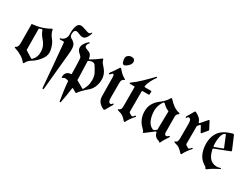

<svg xmlns="http://www.w3.org/2000/svg" viewBox="-64 -1400 3002 2283"><g transform="rotate(30 1437.0 -258.5)"><path d="M189 8.8Q181.6 21 170.9 8.8Q117.2 -58.1 7.8 -91.8Q-1 -94.2 -0.7 -99.6Q-0.5 -105 4.9 -107.4Q36.1 -118.2 36.1 -172.4L34.7 -421.4Q34.7 -426.8 33.7 -429.9Q32.7 -433.1 34.4 -435.8Q36.1 -438.5 41 -439Q170.9 -449.7 272 -509.8Q276.4 -512.2 280 -511.2Q283.7 -510.3 284.2 -504.4Q292.5 -451.7 335.9 -400.9Q359.9 -371.6 375.7 -320.8Q391.6 -270 388.2 -236.3Q383.3 -196.8 362.3 -165.3Q341.3 -133.8 314.5 -107.4Q282.7 -76.2 246.1 -54.7Q209.5 -33.2 189 8.8ZM135.7 -427.7 137.7 -146.5Q137.7 -139.2 143.6 -136.2L230 -82.5Q242.7 -74.2 253.4 -87.4Q299.8 -137.2 295.4 -207Q294.4 -250.5 278.6 -284.7Q262.7 -318.8 239.3 -345.2Q201.2 -383.8 181.2 -440.9Q180.2 -443.4 176.8 -445.1Q173.3 -446.8 170.4 -445.3Q155.8 -439.9 141.1 -436Q135.7 -434.1 135.7 -427.7Z M468.3 -446.8H418.9Q411.6 -446.8 411.4 -453.9Q411.1 -460.9 417 -461.9Q448.7 -467.3 469.7 -494.6Q490.7 -522 487.8 -565.9Q484.4 -635.3 505.9 -682.4Q527.3 -729.5 591.8 -708.5Q627.4 -696.3 657 -687.3Q686.5 -678.2 698.7 -697.3Q704.6 -709 710.9 -707.3Q717.3 -705.6 710 -686.5Q690.4 -631.3 662.4 -612.1Q634.3 -592.8 575.2 -621.1Q518.1 -647.5 508.1 -595Q498 -542.5 529.3 -526.4Q580.6 -500 591.6 -465.1Q602.5 -430.2 596.2 -362.8L546.9 150.9Q544.9 167.5 536.6 166.3Q528.3 165 527.3 149.9Q515.1 0.5 502.4 -148.4Q489.7 -293.5 476.1 -439Q475.6 -442.9 474.1 -444.8Q472.7 -446.8 468.3 -446.8Z M742.7 -578.1Q721.2 -555.7 723.6 -534.4Q726.1 -513.2 758.8 -503.4Q800.8 -490.7 814.5 -470.5Q828.1 -450.2 831.1 -423.3Q831.5 -418.5 835.2 -417Q838.9 -415.5 842.8 -417Q904.8 -453.1 970.2 -503.4Q974.1 -506.3 978 -504.4Q981.9 -502.4 982.9 -498.5Q987.8 -472.2 1002.7 -453.6Q1017.6 -435.1 1033.7 -417Q1093.8 -349.1 1086.9 -265.1Q1080.1 -162.1 1015.1 -107.4Q943.4 -46.9 904.8 6.3Q899.9 12.7 893.6 8.3Q881.3 1 869.1 -5.9Q856.9 -12.7 844.7 -20Q840.8 -22 837.2 -20.3Q833.5 -18.6 833.5 -13.7Q827.6 39.1 818.6 89.8Q809.6 140.6 799.3 191.9Q797.4 198.7 791 198.5Q784.7 198.2 783.2 191.9Q772.9 132.8 763.9 65.7Q754.9 -1.5 750 -63.5Q749 -68.8 744.6 -70.3Q695.3 -88.4 674.8 -65.9Q670.4 -61.5 665.8 -63.2Q661.1 -64.9 661.1 -71.8Q661.6 -151.4 737.3 -156.2Q744.6 -156.2 744.6 -164.1V-179.2Q744.6 -252 742.4 -283.7Q740.2 -315.4 738.8 -360.8Q737.8 -382.8 727.5 -394.5Q717.3 -406.2 707 -415Q662.6 -451.7 670.2 -495.8Q677.7 -540 728 -585.9Q736.8 -595.2 743.2 -590.1Q749.5 -585 742.7 -578.1ZM839.4 -135.7Q839.4 -129.9 843.8 -128.4Q868.7 -115.7 892.3 -101.6Q916 -87.4 940.4 -73.7Q947.8 -70.3 951.7 -76.7Q966.3 -99.6 979 -133.3Q991.7 -167 992.7 -217.3Q993.7 -269.5 972.4 -310.8Q951.2 -352.1 926.3 -389.6Q900.4 -425.8 836.9 -395Q832 -392.6 832 -387.7Q832.5 -381.8 832.5 -370.1L838.9 -176.8Q839.4 -162.6 839.4 -135.7Z M1189 -114.7 1185.5 -382.3Q1185.5 -391.6 1182.6 -397.5Q1170.9 -416.5 1162.6 -406.7L1143.1 -386.7Q1135.3 -377.9 1128.2 -384.8Q1121.1 -391.6 1130.4 -403.8Q1151.9 -430.7 1168.9 -457.5Q1186 -484.4 1204.1 -510.7Q1211.9 -520 1222.2 -510.3Q1242.7 -485.4 1262.2 -466.6Q1281.7 -447.8 1317.9 -426.8Q1328.1 -422.9 1326.9 -417.5Q1325.7 -412.1 1320.3 -411.6Q1307.6 -406.7 1297.9 -394.8Q1288.1 -382.8 1288.1 -355V-148.4Q1288.1 -98.6 1306.6 -87.4Q1328.1 -74.7 1341.8 -98.1Q1346.7 -107.4 1353.8 -102.3Q1360.8 -97.2 1353.5 -85.4Q1338.9 -62.5 1326.2 -39.3Q1313.5 -16.1 1300.3 6.8Q1291 20.5 1277.3 12.7Q1233.4 -8.3 1211.2 -38.6Q1189 -68.8 1189 -114.7ZM1259.8 -694.3Q1314 -694.3 1309.1 -642.1Q1306.2 -615.7 1276.1 -589.1Q1246.1 -562.5 1228.5 -563Q1210.9 -563 1201.7 -590.8Q1192.4 -618.7 1194.3 -642.1Q1195.8 -664.6 1216.1 -679.4Q1236.3 -694.3 1259.8 -694.3Z M1568.4 -397.9 1567.9 -124.5Q1567.9 -109.4 1575.2 -104.5L1610.4 -84.5Q1620.6 -75.7 1644.5 -107.9Q1648.9 -114.3 1656.5 -109.9Q1664.1 -105.5 1657.2 -98.1Q1605 -41 1578.6 14.2Q1570.3 24.4 1560.5 14.2Q1533.2 -18.1 1509.8 -34.2Q1486.3 -50.3 1439.9 -61.5Q1432.1 -63 1431.6 -68.8Q1431.2 -74.7 1437.5 -77.1Q1470.2 -85 1469.7 -133.3L1469.2 -397.5Q1469.7 -406.2 1461.9 -406.2H1404.3Q1397.5 -406.2 1395.5 -411.6Q1393.6 -417 1399.9 -420.9Q1458.5 -462.4 1519.3 -521Q1580.1 -579.6 1629.9 -632.3Q1636.2 -639.2 1642.3 -635Q1648.4 -630.9 1642.6 -623Q1620.1 -595.2 1597.4 -550.8Q1574.7 -506.3 1569.8 -469.7Q1568.8 -464.8 1570.3 -462.4Q1573.2 -459.5 1577.1 -459.5H1661.6Q1665 -459.5 1667.5 -457Q1669.9 -453.6 1669.9 -450.7L1668 -414.1Q1667 -406.2 1659.7 -406.2H1575.2Q1568.4 -406.2 1568.4 -397.9Z M1951.2 -68.8Q1926.3 -49.8 1896.5 -27.1Q1866.7 -4.4 1841.3 14.6Q1832.5 21.5 1827.4 20.5Q1822.3 19.5 1823.2 11.7Q1823.2 1.5 1793 -27.3Q1713.4 -102.1 1716.3 -221.7Q1719.2 -324.2 1811.5 -395Q1839.8 -416.5 1864.5 -440.4Q1889.2 -464.4 1908.2 -498.5Q1916 -513.7 1929.7 -499.5Q2003.9 -415.5 2078.1 -400.4Q2101.6 -396 2083 -381.8Q2060.1 -365.2 2058.1 -340.8V-339.8L2059.6 -116.7Q2059.6 -94.2 2075.9 -85.9Q2092.3 -77.6 2111.3 -98.6Q2118.7 -106.9 2125.2 -102.8Q2131.8 -98.6 2125.5 -87.9Q2107.9 -61.5 2091.6 -36.1Q2075.2 -10.7 2064 16.6L2063.5 17.1Q2056.6 28.3 2046.9 17.1Q2041.5 11.2 2034.2 9.3Q1978.5 -2.9 1963.9 -64.5Q1962.9 -67.4 1959 -70.3Q1954.6 -70.8 1951.2 -68.8ZM1956.5 -356.4Q1926.3 -364.7 1885.7 -403.3Q1866.2 -426.8 1854.5 -407.7Q1802.7 -330.6 1814 -237.3Q1829.6 -104 1907.7 -72.8Q1908.2 -72.8 1908.7 -72.3Q1928.7 -65.9 1957 -96.2Q1959 -99.1 1959 -101.6Q1958.5 -108.9 1958.5 -124.5L1962.9 -348.6Q1962.9 -354.5 1956.5 -356.4Z M2342.3 -366.2 2341.8 -129.4Q2341.8 -113.8 2349.6 -109.4L2384.8 -88.9Q2396 -82 2418.9 -112.8Q2423.8 -119.1 2431.2 -115.5Q2438.5 -111.8 2431.2 -103Q2379.9 -45.9 2352.5 9.3Q2344.2 20.5 2334.5 9.3Q2307.1 -22.5 2283.4 -39.1Q2259.8 -55.7 2213.9 -66.4Q2205.1 -68.8 2205.1 -74.2Q2205.1 -79.6 2211.4 -82Q2244.1 -87.4 2243.7 -138.2V-344.7Q2243.7 -394.5 2225.1 -405.8Q2203.6 -419.9 2189.9 -395.5Q2184.6 -385.3 2177.7 -390.6Q2170.9 -396 2178.2 -407.7Q2192.4 -430.2 2205.3 -453.6Q2218.3 -477.1 2231.9 -500.5Q2240.2 -515.1 2253.9 -505.9Q2325.7 -471.2 2339.8 -418Q2341.3 -413.1 2345.7 -411.9Q2350.1 -410.6 2353.5 -415L2428.7 -501.5Q2431.6 -504.4 2435.5 -504.2Q2439.5 -503.9 2441.9 -500L2493.2 -401.9Q2495.1 -397.5 2492.2 -393.6L2433.6 -323.2Q2430.2 -319.8 2426 -320.3Q2421.9 -320.8 2420.4 -324.7L2380.9 -397.9Q2378.9 -400.9 2374.8 -401.6Q2370.6 -402.3 2367.2 -398.9L2344.2 -371.1Q2342.3 -369.1 2342.3 -366.2Z M2679.7 13.7Q2678.7 2 2667.2 -3.9Q2655.8 -9.8 2647.9 -15.6Q2591.8 -53.7 2568.6 -108.6Q2545.4 -163.6 2542.5 -225.1Q2536.6 -364.3 2617.7 -437Q2646.5 -462.9 2684.1 -479.2Q2721.7 -495.6 2761.2 -505.9Q2773.4 -508.3 2779.3 -493.7L2849.6 -328.6Q2854.5 -315.4 2846.2 -312H2845.2L2645 -234.4Q2639.2 -231.4 2640.1 -225.1Q2664.1 -116.7 2720.2 -86.2Q2776.4 -55.7 2832 -77.1Q2841.8 -81.5 2844.5 -75.7Q2847.2 -69.8 2840.8 -66.9Q2801.3 -46.9 2765.4 -25.9Q2729.5 -4.9 2701.2 18.1Q2696.8 21 2688.2 20Q2679.7 19 2679.7 13.7ZM2634.3 -262.2Q2634.8 -258.3 2637.7 -256.1Q2640.6 -253.9 2645 -255.9L2749 -294.9Q2756.3 -297.9 2753.4 -305.2L2693.8 -451.2Q2689.5 -461.9 2676.3 -454.1Q2647.9 -437.5 2637.7 -378.4Q2627.4 -319.3 2634.3 -262.2Z"/></g></svg>

Font: Bertholdr Mainzer Fraktur
Style: Regular
Weight: 400
Designer: Peter Wiegel, original typeface by Carl Albert Fahrenwaldt 1901
Foundry: Peter Wiegel
Version: Version 1.000 2010 initial release